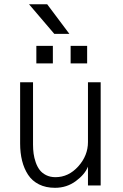

<svg xmlns="http://www.w3.org/2000/svg" viewBox="-20 -877 582 908"><path d="M236.8 -716.8 117.2 -856.9H203.1L308.1 -716.8ZM151.9 -577.1V-660.2H230V-577.1ZM314 -577.1V-660.2H392.1V-577.1ZM240.2 11.2Q196.8 11.2 164.3 -5.1Q131.8 -21.5 112.8 -50.5Q93.8 -79.6 84.5 -116.7Q75.2 -153.8 75.2 -198.2V-487.8H136.2V-192.9Q136.2 -170.9 138.9 -150.6Q141.6 -130.4 148.9 -109.4Q156.2 -88.4 167.5 -73.5Q178.7 -58.6 198 -48.8Q217.3 -39.1 242.2 -39.1Q304.2 -39.1 350.1 -90.1Q396 -141.1 396 -205.1V-487.8H456.1V0H396V-88.9Q381.8 -52.7 338.9 -20.8Q295.9 11.2 240.2 11.2Z"/></svg>

Font: HK Grotesk Light
Style: Regular
Weight: 300
Designer: Alfredo Marco Pradil and Stefan Peev
Foundry: Hanken Design Co.
Version: Version 1.045;PS 001.045;hotconv 1.0.88;makeotf.lib2.5.64775